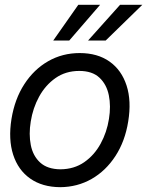

<svg xmlns="http://www.w3.org/2000/svg" viewBox="-20 -776 619 808"><path d="M233.4 11.7Q157.7 11.2 106.9 -24.7Q56.2 -60.5 35.4 -125Q14.6 -189.5 28.3 -275.4Q42 -359.4 82.3 -421.6Q122.6 -483.9 182.6 -518.3Q242.7 -552.7 315.4 -552.7Q390.6 -552.7 441.2 -516.8Q491.7 -481 512.7 -416Q533.7 -351.1 519.5 -264.6Q506.3 -181.6 465.8 -119.4Q425.3 -57.1 365.5 -22.9Q305.7 11.2 233.4 11.7ZM234.4 -63.5Q292 -64 334.5 -93.5Q377 -123 403.3 -171.1Q429.7 -219.2 438.5 -275.4Q447.3 -329.1 438 -375Q428.7 -420.9 398.4 -449.2Q368.2 -477.5 313.5 -477.5Q256.3 -477.5 213.6 -447.5Q170.9 -417.5 144.5 -369.1Q118.2 -320.8 109.4 -264.6Q100.6 -211.4 109.6 -165.5Q118.7 -119.6 149.2 -91.8Q179.7 -64 234.4 -63.5ZM350.6 -605.5 485.4 -755.9H579.1L424.8 -605.5ZM204.1 -605.5 309.6 -755.9H401.4L271.5 -605.5Z"/></svg>

Font: Inter Tight
Style: Italic
Weight: 400
Italic angle: -9.39999°
Designer: Rasmus Andersson
Foundry: rsms
Version: Version 3.002